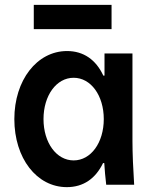

<svg xmlns="http://www.w3.org/2000/svg" viewBox="-20 -760 640 790"><path d="M404 -89H409C411 -60 413 -32 417 0H532C528 -63 525 -129 525 -180V-540H410V-449H405C375 -514 324 -550 256 -550C132 -550 39 -430 39 -270C39 -109 131 10 255 10C323 10 373 -25 404 -89ZM407 -270C407 -173 354 -100 283 -100C212 -100 159 -173 159 -270C159 -367 212 -440 283 -440C354 -440 407 -367 407 -270ZM119 -640H439V-740H119Z"/></svg>

Font: CommitMono
Style: 700Regular
Weight: 700
Monospace: yes
Designer: Eigil Nikolajsen
Foundry: Eigil Nikolajsen
Version: Version 1.143